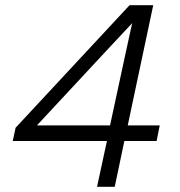

<svg xmlns="http://www.w3.org/2000/svg" viewBox="-20 -718 690 738"><path d="M353 0 391 -176H29L40 -227L478 -698H569L471 -236H594L582 -176H458L421 0ZM122 -236H403L459 -496L488 -629L388 -522Z"/></svg>

Font: Azeret Mono Thin ExtraLight
Style: Italic
Weight: 250
Italic angle: -12°
Version: Version 1.002